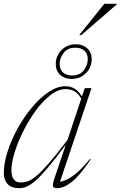

<svg xmlns="http://www.w3.org/2000/svg" viewBox="-22 -972 629 1002"><path d="M262 -41 321.5 -217Q266 -142 227.8 -96.8Q189.5 -51.5 162.8 -28.5Q136 -5.5 116.2 2.2Q96.5 10 78.5 10Q36.5 10 17.2 -12Q-2 -34 -2 -68.5Q-2 -120 17.5 -181Q37 -242 70.2 -302Q103.5 -362 145.2 -412Q187 -462 232 -492Q277 -522 319.5 -522Q375 -522 405.5 -468L420.5 -512H455.5L291 -23.5Q317 -26 355.8 -52Q394.5 -78 448 -143L451.5 -140.5Q396 -57.5 354 -23.8Q312 10 275.5 10Q258.5 10 254.8 1Q251 -8 262 -41ZM37.5 -83.5Q37.5 -54 49.2 -36.8Q61 -19.5 87 -19.5Q104 -19.5 122.5 -25.5Q141 -31.5 166.8 -52.8Q192.5 -74 232 -119Q271.5 -164 330.5 -242L402 -457Q385.5 -486 364.8 -496.5Q344 -507 321 -507Q282 -507 241.8 -476Q201.5 -445 165 -395.2Q128.5 -345.5 99.8 -288Q71 -230.5 54.2 -176.2Q37.5 -122 37.5 -83.5ZM374.5 -741Q410 -741 433.2 -719.8Q456.5 -698.5 456.5 -664Q456.5 -620.5 426.5 -590.2Q396.5 -560 351 -560Q315.5 -560 292.2 -581.2Q269 -602.5 269 -637Q269 -680.5 299 -710.8Q329 -741 374.5 -741ZM354 -578Q394.5 -578 415.2 -604.8Q436 -631.5 436 -663Q436 -692.5 418.2 -707.8Q400.5 -723 371.5 -723Q331 -723 310.2 -696.2Q289.5 -669.5 289.5 -638Q289.5 -609 307.2 -593.5Q325 -578 354 -578ZM391.5 -789 522.5 -952H587V-949L402.5 -789Z"/></svg>

Font: Newsreader Display ExtraLight
Style: Italic
Weight: 275
Italic angle: -17°
Designer: Hugues Gentile
Foundry: Production Type
Version: Version 1.001